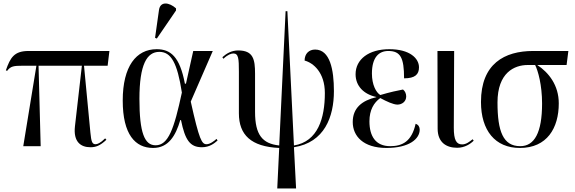

<svg xmlns="http://www.w3.org/2000/svg" viewBox="-20 -823 3235 1081"><path d="M111 0H209L197 -453H441L402 -112C392 -24 435 6 489 6C519 6 543 -2 579 -36L572 -44C545 -17 528 -11 518 -11C499 -11 494 -25 489 -76L453 -453H586L596 -536H141C60 -536 38 -499 13 -427L20 -424C40 -450 55 -453 110 -453H185Z M863 -606 971 -764V-776C933 -810 882 -818 875 -766L853 -610ZM842 10C928 10 969 -58 995 -147H999C1022 -34 1050 6 1117 6C1160 6 1187 -16 1205 -32L1199 -41C1187 -30 1163 -11 1143 -11C1116 -11 1102 -35 1054 -251L1178 -536H1068L1027 -352H1021C992 -505 940 -546 862 -546C747 -546 671 -450 671 -257C671 -65 742 10 842 10ZM856 -5C794 -5 765 -75 765 -266C765 -460 807 -531 877 -531C943 -531 978 -470 1004 -302C960 -97 928 -5 856 -5Z M1541 238H1647L1635 6C1807 -21 1860 -165 1860 -310C1860 -431 1838 -544 1754 -544C1720 -544 1695 -521 1695 -482C1744 -469 1809 -415 1809 -299C1809 -158 1770 -26 1635 -4L1598 -760H1588L1552 -4C1457 -14 1416 -64 1416 -193V-408C1416 -489 1406 -539 1321 -539C1283 -539 1254 -521 1232 -501L1238 -492C1261 -515 1282 -522 1294 -522C1323 -522 1325 -492 1325 -420V-185C1325 -64 1393 3 1552 10Z M2156 10C2284 10 2343 -41 2343 -93C2343 -108 2336 -121 2320 -126C2298 -27 2246 0 2177 0C2095 0 2060 -56 2060 -140C2060 -204 2085 -245 2121 -271C2158 -251 2193 -235 2217 -234C2243 -234 2267 -251 2267 -280C2267 -295 2261 -310 2249 -319C2221 -314 2175 -304 2121 -288C2097 -303 2074 -346 2074 -409C2074 -500 2113 -536 2166 -536C2235 -536 2255 -498 2255 -382C2317 -382 2339 -404 2339 -444C2339 -494 2288 -546 2172 -546C2056 -546 1982 -489 1982 -405C1982 -339 2028 -292 2099 -277V-276C2018 -257 1966 -215 1966 -136C1966 -57 2025 10 2156 10Z M2554 9C2597 9 2629 -13 2647 -31L2641 -39C2623 -25 2605 -10 2582 -10C2549 -10 2535 -35 2535 -104L2537 -536H2443L2444 -99C2444 -20 2494 9 2554 9Z M2907 10C3060 10 3126 -102 3126 -241C3126 -343 3070 -414 3005 -457H3170L3180 -536H2982C2820 -536 2688 -464 2688 -249C2688 -88 2768 10 2907 10ZM2909 0C2813 0 2781 -83 2781 -246C2781 -414 2876 -457 2951 -457H2993C3009 -425 3032 -345 3032 -240C3032 -76 2989 0 2909 0Z"/></svg>

Font: Noto Serif Display SemiCondensed
Style: Regular
Weight: 400
Width: 4
Designer: Monotype Design Team
Foundry: Monotype Imaging Inc.
Version: Version 2.009